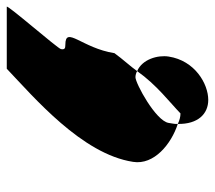

<svg xmlns="http://www.w3.org/2000/svg" viewBox="-54 -688 635 567"><g transform="rotate(-90 263.5 -404.5)"><path d="M69 -329C59 -267 122 -216 181 -197C180 -205 183 -215 184 -224C190 -262 301 -322 319 -322C325 -322 332 -320 337 -317C351 -337 372 -359 390 -384C405 -480 472 -529 415 -529C404 -529 400 -531 402 -542C404 -552 535 -702 527 -702H344C260 -622 92 -480 69 -329ZM181 -197C180 -137 211 -107 252 -107C299 -107 368 -146 380 -224C385 -256 372 -302 337 -317C296 -259 245 -221 212 -189C202 -189 191 -192 181 -197Z"/></g></svg>

Font: Ampere
Style: UltCndIta
Weight: 400
Version: Version 1